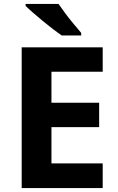

<svg xmlns="http://www.w3.org/2000/svg" viewBox="-20 -954 600 974"><path d="M501 0H90V-714H501V-590H241V-433H483V-309H241V-125H501ZM277 -934Q292 -912 312.5 -884.5Q333 -857 354.5 -831.5Q376 -806 392 -787V-774H293Q274 -787 248.5 -806.5Q223 -826 196.5 -848Q170 -870 147 -890Q124 -910 110 -924V-934Z"/></svg>

Font: Noto Sans IKEA
Style: Bold
Weight: 600
Designer: Monotype Design Team
Foundry: Monotype Imaging Inc.
Version: Version 2.001